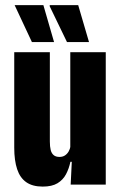

<svg xmlns="http://www.w3.org/2000/svg" viewBox="-20 -700 458 728"><path d="M169 -502V-163.5Q169 -144 172.2 -131.2Q175.5 -118.5 183.5 -111.8Q191.5 -105 205.5 -105Q217.5 -105 226 -110.5Q234.5 -116 240 -125.2Q245.5 -134.5 247.5 -146.5L275 -86.5H247Q241.5 -60.5 230.2 -39.2Q219 -18 198 -5.2Q177 7.5 142 7.5Q103.5 7.5 79.8 -9Q56 -25.5 45 -58.5Q34 -91.5 34 -140V-502ZM381 -502V0H248L253 -103L246.5 -104V-502ZM144.5 -680.5 185 -540.5H101L35.5 -680.5ZM276.5 -680.5 317.5 -540.5H234L168.5 -676V-680.5Z"/></svg>

Font: Anek Latin Condensed
Style: Bold
Weight: 700
Width: 3
Designer: Yesha Goshar
Foundry: Ek Type
Version: Version 1.003